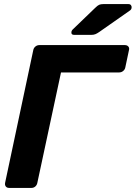

<svg xmlns="http://www.w3.org/2000/svg" viewBox="-20 -921 665 941"><path d="M25 0Q14 0 8.5 -7Q3 -14 5 -25L143 -675Q145 -686 153.5 -693Q162 -700 173 -700H592Q603 -700 609 -693Q615 -686 612 -675L594 -590Q592 -580 583.5 -573Q575 -566 564 -566H279L163 -25Q161 -14 153 -7Q145 0 134 0ZM344 -750Q328 -750 330 -764Q331 -772 338 -778L446 -882Q458 -894 466 -897.5Q474 -901 487 -901H609Q618 -901 622 -895.5Q626 -890 625 -883Q624 -874 616 -869L466 -764Q456 -757 447.5 -753.5Q439 -750 426 -750Z"/></svg>

Font: Rubik SemiBold
Style: Italic
Weight: 600
Italic angle: -12°
Designer: Hubert and Fischer
Foundry: Hubert and Fischer
Version: Version 2.300;gftools[0.9.30]